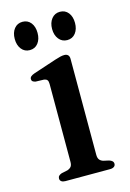

<svg xmlns="http://www.w3.org/2000/svg" viewBox="-102 -694 505 747"><g transform="rotate(-15 150.0 -321.0)"><path d="M209 -454.5V-68Q209 -55 214.2 -48.2Q219.5 -41.5 229 -38.5L251.5 -33.5Q259.5 -31 264 -26.8Q268.5 -22.5 268.5 -16Q268.5 -8.5 262.5 -4.2Q256.5 0 246.5 0H66.5Q56.5 0 50.8 -4.2Q45 -8.5 45 -16Q45 -22.5 49.2 -26.8Q53.5 -31 61 -33.5L85 -38.5Q95 -42 100 -48.2Q105 -54.5 105 -67.5V-381Q105 -392 101.2 -396.8Q97.5 -401.5 89 -403L55 -404Q47 -405.5 43.2 -408.8Q39.5 -412 39.5 -418Q39.5 -424 44 -428.2Q48.5 -432.5 58.5 -436L150.5 -466.5Q164.5 -471 173 -473Q181.5 -475 189 -475Q198.5 -475 203.8 -469.8Q209 -464.5 209 -454.5ZM65.2 -528Q44.4 -528 31.8 -544Q19.2 -560 19.2 -585Q19.2 -610.5 31.8 -626.2Q44.4 -642 65.2 -642Q86.4 -642 98.8 -626.2Q111.2 -610.5 111.2 -585Q111.2 -560 98.8 -544Q86.4 -528 65.2 -528ZM216 -528Q195.2 -528 182.4 -544Q169.6 -560 169.6 -585Q169.6 -610 182.4 -626Q195.2 -642 216 -642Q237.2 -642 249.6 -626.2Q262 -610.5 262 -585Q262 -560 249.6 -544Q237.2 -528 216 -528Z"/></g></svg>

Font: Fraunces 17pt
Style: Regular
Weight: 400
Version: Version 1.000;[b76b70a41]